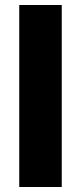

<svg xmlns="http://www.w3.org/2000/svg" viewBox="-20 -748 326 768"><path d="M57 -728H227V0H57Z"/></svg>

Font: Murecho Thin
Style: Bold
Weight: 700
Version: Version 1.010